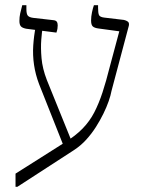

<svg xmlns="http://www.w3.org/2000/svg" viewBox="-20 -667 567 742"><path d="M40 55V4L228 -115Q272 -142 299.5 -170.5Q327 -199 344.5 -233Q362 -267 376 -309.5Q390 -352 404 -408L441 -546L360 -557Q345 -559 338.5 -565Q332 -571 332 -588Q332 -603 335.5 -619.5Q339 -636 343 -647H359V-637Q359 -617 362.5 -609Q366 -601 383 -599L459 -590Q468 -588 474 -583.5Q480 -579 478 -568L411 -316Q408 -299 400 -276Q392 -253 379.5 -227.5Q367 -202 350.5 -176Q334 -150 313 -127Q292 -104 266 -87L47 55ZM229 -95 131 -342Q117 -379 111.5 -416.5Q106 -454 108.5 -491.5Q111 -529 118 -564L145 -562Q142 -545 139.5 -513.5Q137 -482 140.5 -442Q144 -402 161 -358L261 -111ZM198 -541 81 -556Q66 -559 60.5 -565.5Q55 -572 55 -586Q55 -601 58 -615Q61 -629 66 -647H82V-632Q82 -613 87.5 -606.5Q93 -600 108 -598L187 -589Q196 -588 199.5 -583Q203 -578 203 -569Q203 -562 202 -556Q201 -550 198 -541Z"/></svg>

Font: Noto Serif Hebrew ExtraLight
Style: Regular
Weight: 250
Version: Version 2.003